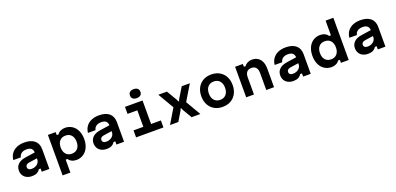

<svg xmlns="http://www.w3.org/2000/svg" viewBox="17 -2148 7466 3624"><g transform="rotate(-20 3750.0 -336.0)"><path d="M505 -270.5 326.5 -244.4Q293.1 -239.3 274.5 -222Q256 -204.6 256 -178.1Q256 -148.7 276.8 -132.2Q297.5 -115.6 335.9 -115.6Q379.7 -115.6 416.1 -133.2Q452.6 -150.7 473.5 -181Q494.3 -211.3 494.3 -247.8V-380Q494.3 -437.1 463.1 -466.2Q431.8 -495.3 368 -495.3Q303.9 -495.3 264.4 -467.5Q225 -439.8 216.2 -390H64.2Q71.5 -464.3 110.8 -518.9Q150.1 -573.5 216.4 -602.6Q282.7 -631.8 369.4 -631.8Q503.2 -631.8 575.1 -570.5Q647 -509.2 647 -395.9V0H494.3V-63.9H457.8Q435.3 -24 395.6 -4Q355.9 16 296.9 16Q236.5 16 190.6 -7Q144.6 -30 119.8 -71.4Q95 -112.9 95 -167.9Q95 -245.2 147.3 -294.6Q199.5 -344.1 297.1 -358.4L505 -389.1Z M840.3 -613.1H996.3V-553.1H1032.9Q1052.1 -587.1 1093.9 -608.1Q1135.7 -629.1 1185.7 -629.1Q1266.5 -629.1 1328.6 -588.8Q1390.7 -548.5 1424.5 -475.5Q1458.3 -402.5 1458.3 -306.5Q1458.3 -210.4 1424.5 -137.4Q1390.7 -64.3 1328.6 -24.2Q1266.5 16 1185.7 16Q1135.9 16 1093.9 -5Q1051.9 -26 1032.9 -60H996.3V200H840.3ZM1306.3 -306.7Q1306.3 -390.8 1263.5 -439.6Q1220.8 -488.3 1146 -488.3Q1071.2 -488.3 1028.5 -439.4Q985.7 -390.5 985.7 -306.5Q985.7 -222.4 1028.5 -173.6Q1071.2 -124.8 1146 -124.8Q1220.8 -124.8 1263.5 -173.7Q1306.3 -222.6 1306.3 -306.7Z M2005 -270.5 1826.5 -244.4Q1793.1 -239.3 1774.5 -222Q1756 -204.6 1756 -178.1Q1756 -148.7 1776.8 -132.2Q1797.5 -115.6 1835.9 -115.6Q1879.7 -115.6 1916.1 -133.2Q1952.6 -150.7 1973.5 -181Q1994.3 -211.3 1994.3 -247.8V-380Q1994.3 -437.1 1963.1 -466.2Q1931.8 -495.3 1868 -495.3Q1803.9 -495.3 1764.4 -467.5Q1725 -439.8 1716.2 -390H1564.2Q1571.5 -464.3 1610.8 -518.9Q1650.1 -573.5 1716.4 -602.6Q1782.7 -631.8 1869.4 -631.8Q2003.2 -631.8 2075.1 -570.5Q2147 -509.2 2147 -395.9V0H1994.3V-63.9H1957.8Q1935.3 -24 1895.6 -4Q1855.9 16 1796.9 16Q1736.5 16 1690.6 -7Q1644.6 -30 1619.8 -71.4Q1595 -112.9 1595 -167.9Q1595 -245.2 1647.3 -294.6Q1699.5 -344.1 1797.1 -358.4L2005 -389.1Z M2741.3 -613.1V-140.8H2938V0H2388.6V-140.8H2585.3V-472.3H2388.6V-613.1ZM2550.2 -781.8Q2550.2 -824.4 2577.6 -848Q2605.1 -871.7 2655.3 -871.7Q2705.5 -871.7 2732.9 -848Q2760.4 -824.4 2760.4 -781.8Q2760.4 -739.2 2732.9 -715.6Q2705.5 -692 2655.3 -692Q2605.1 -692 2577.6 -715.6Q2550.2 -739.2 2550.2 -781.8Z M3245.5 -293.5 3058.3 -613.1H3231L3358 -397.6L3369.7 -365.3H3386.3L3397.9 -397.6L3528.6 -613.1H3691.7L3503.8 -301.6L3679.7 0H3503.7L3390.6 -192.2L3379.6 -224.5H3363.1L3352.1 -192.2L3237 0H3070.3Z M3810.3 -306.6Q3810.3 -403.4 3849.6 -477.1Q3888.9 -550.8 3959.9 -591.3Q4030.9 -631.8 4124.9 -631.8Q4218.9 -631.8 4290 -591.3Q4361.1 -550.8 4400.4 -477.1Q4439.7 -403.4 4439.7 -306.6Q4439.7 -209.7 4400.4 -136Q4361.1 -62.3 4290.1 -21.9Q4219.1 18.6 4125.1 18.6Q4031.1 18.6 3960 -21.9Q3888.9 -62.3 3849.6 -136Q3810.3 -209.7 3810.3 -306.6ZM4287.7 -306.6Q4287.7 -391.8 4244.2 -441.4Q4200.7 -491 4125.1 -491Q4049.5 -491 4005.9 -441.4Q3962.3 -391.8 3962.3 -306.6Q3962.3 -221.3 4005.8 -171.8Q4049.3 -122.2 4124.9 -122.2Q4200.5 -122.2 4244.1 -171.8Q4287.7 -221.3 4287.7 -306.6Z M4600.3 -613.1H4756.3V-557.3H4792.9Q4815.2 -592.5 4854.6 -612.1Q4893.9 -631.8 4943.2 -631.8Q5010.9 -631.8 5059.4 -600.8Q5108 -569.8 5133.9 -511.4Q5159.7 -452.9 5159.7 -372.1V0H5003.7V-342.1Q5003.7 -413.2 4972.3 -450.4Q4940.9 -487.7 4880.3 -487.7Q4819.2 -487.7 4787.7 -450.7Q4756.3 -413.8 4756.3 -342.1V0H4600.3Z M5755 -270.5 5576.5 -244.4Q5543.1 -239.3 5524.5 -222Q5506 -204.6 5506 -178.1Q5506 -148.7 5526.8 -132.2Q5547.5 -115.6 5585.9 -115.6Q5629.7 -115.6 5666.1 -133.2Q5702.6 -150.7 5723.5 -181Q5744.3 -211.3 5744.3 -247.8V-380Q5744.3 -437.1 5713.1 -466.2Q5681.8 -495.3 5618 -495.3Q5553.9 -495.3 5514.4 -467.5Q5475 -439.8 5466.2 -390H5314.2Q5321.5 -464.3 5360.8 -518.9Q5400.1 -573.5 5466.4 -602.6Q5532.7 -631.8 5619.4 -631.8Q5753.2 -631.8 5825.1 -570.5Q5897 -509.2 5897 -395.9V0H5744.3V-63.9H5707.8Q5685.3 -24 5645.6 -4Q5605.9 16 5546.9 16Q5486.5 16 5440.6 -7Q5394.6 -30 5369.8 -71.4Q5345 -112.9 5345 -167.9Q5345 -245.2 5397.3 -294.6Q5449.5 -344.1 5547.1 -358.4L5755 -389.1Z M6041.7 -306.7Q6041.7 -402.7 6075.5 -475.8Q6109.3 -548.8 6171.4 -589Q6233.5 -629.1 6314.3 -629.1Q6364.1 -629.1 6406.1 -608.1Q6448.1 -587.1 6467.1 -553.1H6503.7V-848H6659.7V0H6503.7V-60H6467.1Q6447.9 -26 6406.1 -5Q6364.3 16 6314.3 16Q6233.5 16 6171.4 -24.3Q6109.3 -64.6 6075.5 -137.6Q6041.7 -210.6 6041.7 -306.7ZM6514.3 -306.7Q6514.3 -390.8 6471.5 -439.6Q6428.8 -488.3 6354 -488.3Q6279.2 -488.3 6236.5 -439.4Q6193.7 -390.5 6193.7 -306.5Q6193.7 -222.4 6236.5 -173.6Q6279.2 -124.8 6354 -124.8Q6428.8 -124.8 6471.5 -173.7Q6514.3 -222.6 6514.3 -306.7Z M7255 -270.5 7076.5 -244.4Q7043.1 -239.3 7024.5 -222Q7006 -204.6 7006 -178.1Q7006 -148.7 7026.8 -132.2Q7047.5 -115.6 7085.9 -115.6Q7129.7 -115.6 7166.1 -133.2Q7202.6 -150.7 7223.5 -181Q7244.3 -211.3 7244.3 -247.8V-380Q7244.3 -437.1 7213.1 -466.2Q7181.8 -495.3 7118 -495.3Q7053.9 -495.3 7014.4 -467.5Q6975 -439.8 6966.2 -390H6814.2Q6821.5 -464.3 6860.8 -518.9Q6900.1 -573.5 6966.4 -602.6Q7032.7 -631.8 7119.4 -631.8Q7253.2 -631.8 7325.1 -570.5Q7397 -509.2 7397 -395.9V0H7244.3V-63.9H7207.8Q7185.3 -24 7145.6 -4Q7105.9 16 7046.9 16Q6986.5 16 6940.6 -7Q6894.6 -30 6869.8 -71.4Q6845 -112.9 6845 -167.9Q6845 -245.2 6897.3 -294.6Q6949.5 -344.1 7047.1 -358.4L7255 -389.1Z"/></g></svg>

Font: Martian Mono Custom sWd Rg
Style: Regular
Weight: 400
Width: 6
Monospace: yes
Designer: Alex Havermale
Foundry: Evil Martians
Version: Version 1.000